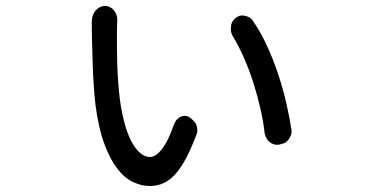

<svg xmlns="http://www.w3.org/2000/svg" viewBox="-20 -593 1240 642"><path d="M331 -573Q340 -573 348 -569Q356 -565 361.5 -558Q367 -551 370 -542Q373 -533 372 -524Q372 -514 371.5 -506.5Q371 -499 371 -485V-440Q371 -411 372 -379Q373 -347 375.5 -315Q378 -283 381 -259Q387 -216 396.5 -181Q406 -146 419 -121Q432 -96 448 -82Q464 -68 481 -68Q492 -68 503 -76Q514 -84 524.5 -98.5Q535 -113 544 -132.5Q553 -152 561 -175Q570 -199 589 -204.5Q608 -210 625 -191L631 -185Q637 -178 639 -166.5Q641 -155 638 -146Q621 -100 603.5 -66.5Q586 -33 567.5 -12Q549 9 527.5 19Q506 29 481 29Q453 29 424.5 15.5Q396 2 371.5 -30Q347 -62 328 -114.5Q309 -167 299 -244Q296 -271 293.5 -307Q291 -343 290 -379Q289 -415 288 -446Q287 -477 287 -493V-521Q287 -531 290 -540.5Q293 -550 299.5 -557.5Q306 -565 314 -569Q322 -573 331 -573ZM781 -540Q790 -543 803.5 -539Q817 -535 823 -527Q850 -489 872 -441.5Q894 -394 910.5 -344Q927 -294 938 -245.5Q949 -197 955 -156Q956 -145 948.5 -132Q941 -119 930 -114L922 -112Q912 -108 903 -109Q894 -110 886 -115Q878 -120 872.5 -128.5Q867 -137 865 -147Q861 -184 851.5 -226.5Q842 -269 828.5 -312Q815 -355 797.5 -395.5Q780 -436 759 -471Q753 -481 752 -491.5Q751 -502 753.5 -511.5Q756 -521 763 -528.5Q770 -536 781 -540Z"/></svg>

Font: Maple Mono NF CN
Style: Regular
Weight: 400
Monospace: yes
Designer: subframe7536
Version: Version 7.000